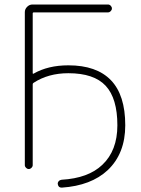

<svg xmlns="http://www.w3.org/2000/svg" viewBox="-20 -775 628 857"><path d="M285.2 -448.2Q195.3 -448.2 129.9 -405.3Q126 -403.3 126 -398.4V-38.1Q126 -31.2 120.6 -25.9Q115.2 -20.5 108.4 -20.5Q101.6 -20.5 96.2 -25.9Q90.8 -31.2 90.8 -38.1V-720.7Q90.8 -734.4 101.1 -744.6Q111.3 -754.9 125 -754.9H461.9Q468.8 -754.9 474.1 -749.5Q479.5 -744.1 479.5 -737.3Q479.5 -730.5 474.1 -725.1Q468.8 -719.7 461.9 -719.7H130.9Q126 -719.7 126 -714.8V-449.2Q126 -444.3 129.9 -446.3Q194.3 -483.4 285.2 -483.4Q411.1 -483.4 475.1 -417Q539.1 -350.6 539.1 -215.8Q539.1 -89.8 460.9 -15.6Q386.7 53.7 255.9 62.5Q254.9 62.5 254.9 62.5Q248 62.5 243.2 58.6Q238.3 52.7 237.8 45.9Q237.3 39.1 242.2 33.7Q247.1 28.3 254.9 27.3Q374 20.5 436.5 -39.1Q503.9 -102.5 503.9 -215.8Q503.9 -335.9 451.7 -392.1Q399.4 -448.2 285.2 -448.2Z"/></svg>

Font: Gen Jyuu Gothic ExtraLight
Style: Regular
Weight: 100
Designer: [Source Han Sans]
Ryoko NISHIZUKA  (kana & ideographs); Paul D. Hunt (Latin, Greek & Cyrillic); Wenlong ZHANG  (bopomofo
Version: Version 1.002.20150607